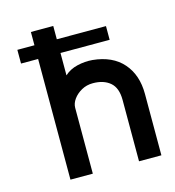

<svg xmlns="http://www.w3.org/2000/svg" viewBox="-105 -789 803 879"><g transform="rotate(-15 296.5 -350.0)"><path d="M552 0H446V-291Q446 -348 415.5 -374Q385 -400 334 -400Q304 -400 280 -386.5Q256 -373 241.5 -353Q227 -333 227 -312V0H121V-700H227V-466Q252 -489 288 -497.5Q324 -506 360 -503Q453 -494 502.5 -437.5Q552 -381 552 -291ZM460 -572H40V-637H460Z"/></g></svg>

Font: Kulim Park SemiBold
Style: Regular
Weight: 600
Designer: Noponies / Dale Sattler
Foundry: Noponies
Version: Version 1.000; ttfautohint (v1.8.3)